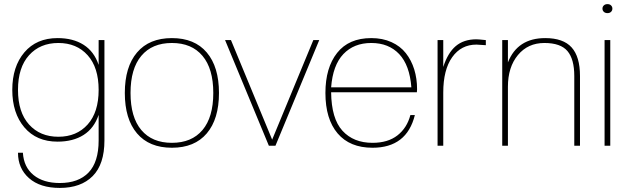

<svg xmlns="http://www.w3.org/2000/svg" viewBox="-20 -712 3061 938"><path d="M261.2 -20Q158.2 -20 99.1 -89.6Q40 -159.2 40 -272.9Q40 -386.7 99.1 -456.3Q158.2 -525.9 261.2 -525.9Q336.9 -525.9 388.4 -493.2Q439.9 -460.4 461.9 -395V-516.1H490.2V-25.9Q490.2 90.3 432.9 148.2Q375.5 206.1 272 206.1Q175.8 206.1 121.8 158.4Q67.9 110.8 67.9 34.2H91.8Q96.2 104.5 144 143.3Q191.9 182.1 272 182.1Q363.3 182.1 412.6 130.9Q461.9 79.6 461.9 -25.9V-150.9Q439.9 -85.4 388.4 -52.7Q336.9 -20 261.2 -20ZM121.8 -103.8Q175.8 -43.9 265.1 -43.9Q354.5 -43.9 408.2 -103.8Q461.9 -163.6 461.9 -272.9Q461.9 -382.3 408.2 -442.1Q354.5 -502 265.1 -502Q175.8 -502 121.8 -442.1Q67.9 -382.3 67.9 -272.9Q67.9 -163.6 121.8 -103.8Z M990.2 -60.3Q930.7 9.8 819.8 9.8Q709 9.8 649.4 -60.3Q589.8 -130.4 589.8 -257.8Q589.8 -385.3 649.4 -455.6Q709 -525.9 819.8 -525.9Q930.7 -525.9 990.2 -455.6Q1049.8 -385.3 1049.8 -257.8Q1049.8 -130.4 990.2 -60.3ZM670.4 -76.7Q723.1 -14.2 819.8 -14.2Q916.5 -14.2 969.2 -76.7Q1022 -139.2 1022 -257.8Q1022 -376.5 969.2 -439.2Q916.5 -502 819.8 -502Q723.1 -502 670.4 -439.2Q617.7 -376.5 617.7 -257.8Q617.7 -139.2 670.4 -76.7Z M1325.7 0H1293.5L1079.6 -516.1H1108.4L1309.6 -29.8L1510.7 -516.1H1539.6Z M1799.8 9.8Q1689 9.8 1629.4 -60.3Q1569.8 -130.4 1569.8 -257.8Q1569.8 -381.3 1627 -453.6Q1684.1 -525.9 1793.9 -525.9Q1849.1 -525.9 1892.3 -506.3Q1935.5 -486.8 1962.6 -452.4Q1989.7 -418 2003.7 -373Q2017.6 -328.1 2017.6 -275.9Q2017.6 -266.1 2016.6 -261.2H1597.7Q1599.1 -132.3 1653.1 -73.2Q1707 -14.2 1799.8 -14.2Q1875 -14.2 1921.6 -50.5Q1968.3 -86.9 1984.9 -149.9H2006.8Q1967.3 9.8 1799.8 9.8ZM1597.7 -285.2H1989.7Q1981.4 -393.6 1930.2 -447.8Q1878.9 -502 1793.9 -502Q1709 -502 1657.5 -447.8Q1606 -393.6 1597.7 -285.2Z M2145.5 0H2117.7V-516.1H2145.5V-384.8Q2167.5 -453.6 2206.5 -486.8Q2245.6 -520 2307.6 -520Q2317.4 -520 2353.5 -516.1V-491.2L2307.6 -494.1Q2232.9 -494.1 2189.2 -432.6Q2145.5 -371.1 2145.5 -259.8Z M2813.5 0H2785.6V-340.8Q2785.6 -423.3 2752.2 -462.6Q2718.8 -502 2639.6 -502Q2559.1 -502 2510.3 -443.1Q2461.4 -384.3 2461.4 -288.1V0H2433.6V-516.1H2461.4V-407.2Q2508.3 -525.9 2643.6 -525.9Q2731.4 -525.9 2772.5 -480.5Q2813.5 -435.1 2813.5 -340.8Z M2961.4 0H2933.6V-516.1H2961.4ZM2965.3 -654.3Q2959 -647.9 2947.8 -647.9Q2936.5 -647.9 2929.9 -654.3Q2923.3 -660.6 2923.3 -669.9Q2923.3 -679.2 2929.9 -685.5Q2936.5 -691.9 2947.8 -691.9Q2959 -691.9 2965.3 -685.5Q2971.7 -679.2 2971.7 -669.9Q2971.7 -660.6 2965.3 -654.3Z"/></svg>

Font: Creato Display Thin
Style: Regular
Weight: 265
Version: Version 1.000